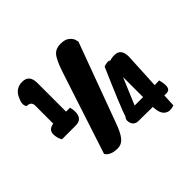

<svg xmlns="http://www.w3.org/2000/svg" viewBox="-144 -686 887 887"><g transform="rotate(-45 299.5 -242.0)"><path d="M522 41Q509 46 496 46Q483 46 472 38Q451 24 450 -21Q399 -22 357 -22Q333 -22 324 -43Q321 -51 321 -60.5Q321 -70 329 -79Q340 -117 424 -310Q427 -311 431 -312.5Q435 -314 446.5 -315.5Q458 -317 462 -311Q474 -316 494 -316Q536 -316 536 -264L527 -86L557 -87Q563 -65 563 -50Q563 -21 540 -21H525ZM450 -85V-216Q445 -203 395 -85ZM35 -257Q35 -286 70 -292V-409Q70 -436 41 -436Q34 -443 34 -456Q34 -469 44 -490Q62 -530 105 -530Q151 -530 151 -477V-289H177Q181 -272 181 -259Q181 -212 137 -212H47Q35 -233 35 -257ZM142 -20 137 -27Q249 -371 269.5 -431.5Q290 -492 307 -510.5Q324 -529 354 -529Q384 -529 399 -516Q414 -503 417 -490L420 -477L275 -84Q259 -40 242 -20Q225 0 200 0Q175 0 160.5 -7Q146 -14 142 -20Z"/></g></svg>

Font: Chela One
Style: Regular
Weight: 400
Designer: Miguel Hernandez
Foundry: LatinoType
Version: Version 1.001